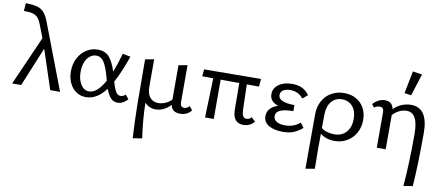

<svg xmlns="http://www.w3.org/2000/svg" viewBox="-82 -1049 3882 1677"><g transform="rotate(10 1859.0 -211.0)"><path d="M371 0 256 -347 113 0H33L225 -435L180 -551Q161 -600 135 -619Q109 -638 64 -640L24 -641L29 -711L71 -709Q118 -706 147.5 -694Q177 -682 197.5 -655.5Q218 -629 236 -582L458 0Z M1057 -41Q1043 -22 1018.5 -8Q994 6 968 6Q930 6 905.5 -22Q881 -50 863 -99Q785 6 687 6Q638 6 600 -20Q562 -46 541 -91.5Q520 -137 520 -194Q520 -259 547 -311Q574 -363 619.5 -392Q665 -421 720 -421Q787 -421 823 -378Q859 -335 884 -255Q913 -328 940 -423L1010 -409Q956 -256 908 -170Q925 -112 941 -84.5Q957 -57 983 -57Q1010 -57 1027 -77ZM843 -167 833 -204Q811 -284 785 -325.5Q759 -367 715 -367Q684 -367 658.5 -346.5Q633 -326 618.5 -289Q604 -252 604 -204Q604 -137 632 -92.5Q660 -48 706 -48Q777 -48 843 -167Z M1622 -42Q1607 -20 1581 -7Q1555 6 1522 6Q1486 6 1464.5 -10.5Q1443 -27 1438 -58Q1410 -27 1375.5 -10.5Q1341 6 1305 6Q1277 6 1252 -5Q1227 -16 1209 -37Q1210 106 1235 275L1153 289Q1144 134 1142 -21.5Q1140 -177 1140 -409L1218 -423V-177Q1218 -119 1244.5 -86Q1271 -53 1319 -53Q1349 -53 1380.5 -66Q1412 -79 1436 -104V-409L1514 -423V-94Q1514 -51 1549 -51Q1576 -51 1594 -75Z M2179 -41Q2165 -19 2140 -6.5Q2115 6 2083 6Q1988 6 1988 -115L1986 -348L1821 -349V0H1744L1755 -349L1657 -350L1663 -412L2167 -416L2161 -347L2053 -348L2059 -127Q2060 -85 2070.5 -68Q2081 -51 2103 -51Q2115 -51 2126.5 -56.5Q2138 -62 2145 -73Z M2607 -59Q2571 -28 2531 -11Q2491 6 2433 6Q2358 6 2309.5 -21.5Q2261 -49 2261 -103Q2261 -142 2285.5 -169.5Q2310 -197 2355 -211Q2279 -236 2279 -301Q2279 -354 2324.5 -387.5Q2370 -421 2444 -421Q2495 -421 2531.5 -403.5Q2568 -386 2596 -348L2551 -310Q2511 -365 2435 -365Q2395 -365 2372.5 -349Q2350 -333 2350 -306Q2350 -275 2386 -258.5Q2422 -242 2494 -242V-188Q2340 -188 2340 -118Q2340 -89 2367 -71Q2394 -53 2443 -53Q2520 -53 2575 -101Z M3108 -217Q3108 -155 3080.5 -104Q3053 -53 3003.5 -23.5Q2954 6 2893 6Q2855 6 2821.5 -5Q2788 -16 2765 -36L2764 99Q2764 151 2766 275L2685 289Q2686 125 2686 -192Q2686 -261 2714.5 -313Q2743 -365 2793 -393Q2843 -421 2905 -421Q2965 -421 3011 -395.5Q3057 -370 3082.5 -323.5Q3108 -277 3108 -217ZM3025 -212Q3025 -282 2989.5 -323Q2954 -364 2896 -364Q2838 -364 2802.5 -322Q2767 -280 2766 -207L2765 -86Q2785 -69 2816.5 -60Q2848 -51 2879 -51Q2948 -51 2986.5 -95Q3025 -139 3025 -212Z M3483 -503 3423 -512 3462 -711 3545 -698ZM3649 -198Q3649 81 3635 275L3554 289Q3571 90 3571 -172Q3571 -271 3545.5 -317Q3520 -363 3469 -363Q3435 -363 3402 -346.5Q3369 -330 3346 -303V0H3267V-315Q3267 -358 3232 -358Q3204 -358 3181 -341L3161 -369Q3182 -393 3209.5 -407Q3237 -421 3265 -421Q3301 -421 3320 -403.5Q3339 -386 3344 -356Q3376 -388 3416 -404.5Q3456 -421 3498 -421Q3649 -421 3649 -198Z"/></g></svg>

Font: Ysabeau Infant Medium
Style: Regular
Weight: 500
Designer: Christian Thalmann (Catharsis Fonts)
Version: Version 0.003